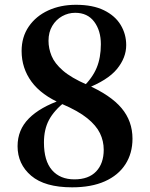

<svg xmlns="http://www.w3.org/2000/svg" viewBox="-20 -777 634 813"><path d="M285.3 16.2Q169.7 16.2 112 -32.9Q54.4 -82 54.4 -158.1Q54.4 -227.1 102.2 -275.4Q150 -323.6 241.5 -354.9V-360.6L257.2 -347.8Q208.6 -309 187.4 -269Q166.1 -229 166.1 -173.6Q166.1 -95.8 200.3 -56.6Q234.5 -17.5 295.1 -17.5Q355.2 -17.5 387.2 -51.1Q419.2 -84.8 419.2 -142.9Q419.2 -179.9 403.3 -212.8Q387.4 -245.7 349.3 -276.5Q311.1 -307.4 242.5 -336.7Q155.3 -373.9 113.4 -431.2Q71.5 -488.5 71.5 -561.1Q71.5 -620.6 101.9 -664.8Q132.3 -708.9 184.2 -732.8Q236.1 -756.7 301.5 -756.7Q373.1 -756.7 420.3 -733.5Q467.5 -710.3 490.9 -671.5Q514.4 -632.7 514.4 -585.9Q514.4 -532.6 475.1 -484.6Q435.8 -436.6 341.4 -400.3V-396.7L329.6 -406.4Q371.4 -446.8 389.2 -489.7Q407.1 -532.6 407.1 -589.8Q407.1 -647.2 378.9 -685Q350.6 -722.8 298.3 -722.8Q269.1 -722.8 243.2 -708.4Q217.3 -694 201.4 -667.4Q185.4 -640.8 185.4 -604.2Q185.4 -572.1 198.4 -540.3Q211.3 -508.6 246.4 -478.1Q281.4 -447.7 347.6 -418.7Q448.6 -374.2 494.8 -319Q541 -263.9 541 -189.7Q541 -127.9 511 -81.3Q480.9 -34.6 423.9 -9.2Q366.8 16.2 285.3 16.2Z"/></svg>

Font: Noto Serif SC
Style: Regular
Weight: 200
Designer: Ryoko NISHIZUKA 西塚涼子 (kana & ideographs); Frank Grießhammer (Latin, Greek & Cyrillic); Wenlong ZHANG 张文龙 (bopomofo); San
Foundry: Adobe
Version: Version 2.001;hotconv 1.1.0;makeotfexe 2.6.0